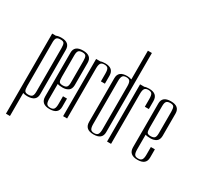

<svg xmlns="http://www.w3.org/2000/svg" viewBox="-188 -1002 1527 1453"><g transform="rotate(30 576.0 -275.0)"><path d="M171 -57Q171 5 93 5Q70 5 55 -1V200H20V-500H50V-499Q69 -508 98 -508Q171 -508 171 -444ZM136 -440Q136 -470 129 -481.5Q122 -493 98.5 -493Q75 -493 65.5 -484Q56 -475 55 -449V-62Q55 -33 62 -21Q69 -9 93 -9Q117 -9 126.5 -20Q136 -31 136 -60Z M212 -444Q212 -506 287.5 -506Q363 -506 363 -442V-246Q362 -213 342 -199Q322 -185 292 -185Q262 -185 247 -191V-62Q247 -33 255 -19.5Q263 -6 287 -6Q311 -6 319.5 -19.5Q328 -33 328 -62V-130H363V-58Q363 5 287.5 5Q212 5 212 -61ZM247 -253Q247 -222 253.5 -211Q260 -200 284.5 -200Q309 -200 318.5 -210.5Q328 -221 328 -250V-439Q328 -468 321 -480Q314 -492 290 -492Q266 -492 256.5 -481Q247 -470 247 -441Z M438 -500V-499Q455 -506 481 -506Q555 -506 555 -440V-371H520V-439Q520 -470 512 -482.5Q504 -495 480 -495Q456 -495 447.5 -481.5Q439 -468 439 -439V0H404V-500Z M596 -443Q596 -506 673 -506Q693 -506 712 -499V-750H747V-58Q747 5 671.5 5Q596 5 596 -61ZM712 -62V-439Q712 -468 704 -481.5Q696 -495 672 -495Q648 -495 639.5 -481.5Q631 -468 631 -439V-62Q631 -33 639 -19.5Q647 -6 671 -6Q695 -6 703.5 -19.5Q712 -33 712 -62Z M822 -500V-499Q839 -506 865 -506Q939 -506 939 -440V-371H904V-439Q904 -470 896 -482.5Q888 -495 864 -495Q840 -495 831.5 -481.5Q823 -468 823 -439V0H788V-500Z M980 -444Q980 -506 1055.5 -506Q1131 -506 1131 -442V-246Q1130 -213 1110 -199Q1090 -185 1060 -185Q1030 -185 1015 -191V-62Q1015 -33 1023 -19.5Q1031 -6 1055 -6Q1079 -6 1087.5 -19.5Q1096 -33 1096 -62V-130H1131V-58Q1131 5 1055.5 5Q980 5 980 -61ZM1015 -253Q1015 -222 1021.5 -211Q1028 -200 1052.5 -200Q1077 -200 1086.5 -210.5Q1096 -221 1096 -250V-439Q1096 -468 1089 -480Q1082 -492 1058 -492Q1034 -492 1024.5 -481Q1015 -470 1015 -441Z"/></g></svg>

Font: Dorsa
Style: Regular
Weight: 400
Version: Version 1.002